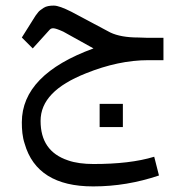

<svg xmlns="http://www.w3.org/2000/svg" viewBox="-20 -453 671 686"><path d="M419 1V-82H336V1ZM58 -16C58 10 60 36 68 60C97 162 179 213 312 213H314C393 213 471 200 548 174L531 107C472 125 400 133 314 133C280 133 248 129 223 120C157 98 125 51 125 -21C125 -93 179 -148 287 -191C364 -222 438 -238 510 -238H564V-318H504C495 -318 485 -319 474 -319C433 -319 399 -325 374 -337L235 -411C207 -425 186 -433 172 -433C158 -433 145 -431 136 -425C127 -419 120 -414 117 -410C114 -406 110 -401 107 -397L58 -319L97 -280L154 -343C160 -350 163 -352 170 -352C177 -352 188 -348 206 -340L314 -280C144 -218 58 -130 58 -16Z"/></svg>

Font: Iranian Sans 
Style: Regular
Weight: 400
Designer: Hooman Mehr, Hadi Navid in Neviseh Pardaz Co. Ltd. (http://nevisa.com)
Foundry: http://font-store.ir
Version: 5.0.0 build 1/7/1393